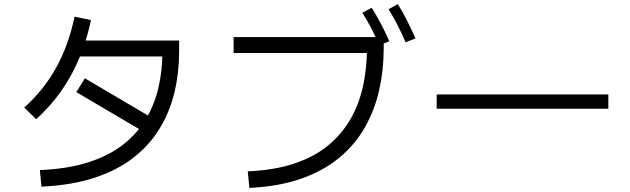

<svg xmlns="http://www.w3.org/2000/svg" viewBox="-20 -870 3040 926"><path d="M179.9 30.2 172.2 -49.7Q306.8 -55.4 406 -87.2Q505.2 -119.1 573.7 -172.5Q642.2 -226 684.1 -296.4Q725.9 -366.8 744.6 -449.2Q763.3 -531.5 763.3 -620.9L785.8 -597.7H331.3V-674.4H843.9V-620.9Q843.9 -520 821.8 -426.4Q799.7 -332.8 751.5 -252.7Q703.3 -172.6 625.7 -111.3Q548.1 -49.9 437.6 -13.3Q327.2 23.3 179.9 30.2ZM154.2 -295.1 97.1 -351.5Q190.9 -435.4 250.9 -543.8Q310.9 -652.1 339.6 -789.6L418.7 -773.1Q356.6 -476.4 154.2 -295.1ZM715.2 -300.4 674.1 -233.8 348.2 -425.8 389.3 -492.4Z M1182.7 36.3 1174.9 -43.6Q1305.9 -49.3 1402.6 -82.3Q1499.2 -115.3 1565.6 -171Q1632.1 -226.8 1673 -300.2Q1713.9 -373.6 1731.9 -459.5Q1749.9 -545.4 1749.9 -637.8L1772.4 -614.5H1106.7V-691.3H1830.6V-637.8Q1830.6 -532.9 1808.9 -436.2Q1787.2 -339.6 1740.2 -256.5Q1693.2 -173.4 1617.3 -110.1Q1541.5 -46.8 1433.9 -8.7Q1326.3 29.4 1182.7 36.3ZM1809.2 -652Q1789.8 -696.7 1769.9 -735Q1750.1 -773.3 1727.6 -808.4L1772.7 -832.8Q1797.2 -793.7 1818.5 -752.7Q1839.8 -711.7 1857.7 -670.9ZM1936.2 -666.1Q1916.6 -711.7 1896.4 -750.9Q1876.2 -790 1854.1 -825.3L1898.5 -850.1Q1923.9 -809.9 1944.7 -768Q1965.4 -726 1983.9 -684.6Z M2914 -414.5V-345.5H2086V-414.5Z"/></svg>

Font: Murecho Thin
Style: Regular
Weight: 100
Designer: Neil Summerour
Foundry: Positype
Version: Version 1.010